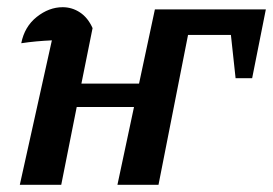

<svg xmlns="http://www.w3.org/2000/svg" viewBox="-20 -513 758 533"><path d="M35 0 124 -401Q79 -399 39 -393Q48 -439 82 -466Q116 -493 154 -493Q180 -493 202 -478.5Q224 -464 237 -435L206 -281H366L410 -487H718L680 -296H634L621 -416H502L420 0H306L352 -216H193L150 0Z"/></svg>

Font: Piazzolla SemiBold
Style: Italic
Weight: 600
Italic angle: -11.3°
Designer: Juan Pablo del Peral
Foundry: Huerta Tipografica
Version: Version 1.330